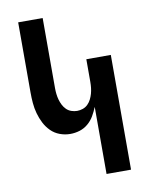

<svg xmlns="http://www.w3.org/2000/svg" viewBox="-83 -796 666 857"><g transform="rotate(-10 250.0 -367.5)"><path d="M330 0V-304Q322 -284 311 -265Q300 -246 283 -231.5Q266 -217 245 -210.5Q224 -204 202 -204Q178 -204 155 -212.5Q132 -221 115 -238Q98 -255 87 -276.5Q76 -298 69.5 -321.5Q63 -345 61 -369Q59 -393 59 -417V-735H170V-417Q170 -404 171.5 -390.5Q173 -377 176.5 -364.5Q180 -352 186 -340Q192 -328 201.5 -318.5Q211 -309 224 -304.5Q237 -300 250 -300Q263 -300 276 -304.5Q289 -309 298.5 -318.5Q308 -328 314 -340Q320 -352 323.5 -364.5Q327 -377 328.5 -390.5Q330 -404 330 -417V-520H441V0Z"/></g></svg>

Font: Iosevka Term Curly
Style: Bold
Weight: 700
Designer: Belleve Invis
Foundry: Belleve Invis
Version: Version 32.3.0